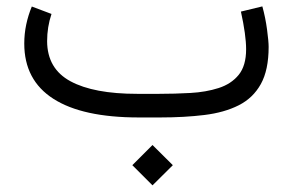

<svg xmlns="http://www.w3.org/2000/svg" viewBox="-20 -364 908 595"><path d="M390.1 147.9 452.6 85.4 515.6 147.9 452.6 210.4ZM476.1 0H410.2Q235.4 0 145.3 -57.9Q55.2 -115.7 55.2 -229Q55.2 -259.3 61.3 -288.1Q67.4 -316.9 78.6 -343.8L139.6 -320.8Q126 -280.3 126 -236.3Q126.5 -150.9 198.5 -112.1Q270.5 -73.2 405.3 -73.2H472.7Q522 -73.2 570.1 -75.9Q618.2 -78.6 657.2 -91.1Q696.3 -103.5 719.5 -131.8Q742.7 -160.2 742.7 -211.4Q742.7 -254.9 726.6 -328.1L793 -344.2Q802.7 -309.1 807.6 -272.2Q812.5 -235.4 812.5 -218.8Q812.5 -147 788.3 -103.5Q764.2 -60.1 719.5 -37.6Q674.8 -15.1 613 -7.6Q551.3 0 476.1 0Z"/></svg>

Font: Vazir Light FD-WOL
Style: Light-FD-WOL
Weight: 300
Designer: Saber Rastikerdar
Foundry: Saber Rastikerdar
Version: Version 30.1.0